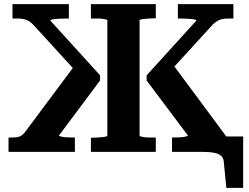

<svg xmlns="http://www.w3.org/2000/svg" viewBox="-20 -730 1196 923"><path d="M807 0V-69H815Q831 -69 847 -70Q863 -71 873 -73.5Q883 -76 883 -79L685 -343V-368L924 -631Q924 -635 912 -637Q900 -639 882.5 -640Q865 -641 847 -641H835V-710H1102V-641H1079Q1063 -641 1049.5 -638.5Q1036 -636 1025 -629.5Q1014 -623 1002 -611L769 -356L801 -434L1070 -71V0ZM340 0H21V-69H34Q50 -69 61.5 -70.5Q73 -72 82.5 -78Q92 -84 101 -96L353 -434L373 -356L140 -611Q129 -623 117.5 -629.5Q106 -636 92.5 -638.5Q79 -641 63 -641H40V-710H311V-641H300Q282 -641 264 -640Q246 -639 234 -637Q222 -635 222 -631L461 -368V-343L263 -78Q263 -76 273.5 -73.5Q284 -71 299.5 -70Q315 -69 331 -69H340ZM947 0H911V-74H1149V173H1068L1056 50Q1055 31 1044 20Q1033 9 1009.5 4.5Q986 0 947 0ZM417 0V-68H426Q437 -68 449.5 -69Q462 -70 472.5 -71Q483 -72 489.5 -73.5Q496 -75 496 -78V-632Q496 -635 489.5 -636.5Q483 -638 472.5 -639.5Q462 -641 449.5 -641Q437 -641 426 -641H417V-710H729V-642H720Q709 -642 696.5 -641Q684 -640 673.5 -639Q663 -638 657 -636.5Q651 -635 651 -632V-78Q651 -75 657 -73.5Q663 -72 673.5 -70.5Q684 -69 696.5 -69Q709 -69 720 -69H729V0Z"/></svg>

Font: Roboto Serif SemiBold
Style: Regular
Weight: 600
Designer: Greg Gazdowicz
Foundry: Commercial Type
Version: Version 1.008